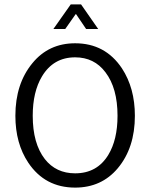

<svg xmlns="http://www.w3.org/2000/svg" viewBox="-20 -842 694 874"><path d="M322 12Q185 12 109 -101Q50 -189 50 -315Q50 -461 128 -555Q202 -645 322 -645Q459 -645 535 -531Q594 -441 594 -315Q594 -169 516 -76Q442 12 322 12ZM129 -315Q129 -189 184 -118Q235 -53 322 -53Q422 -53 473 -137Q515 -206 515 -315Q515 -441 460 -513Q409 -581 322 -581Q223 -581 171 -494Q129 -424 129 -315ZM302 -822H349L427 -710H372L326 -778L324 -777L277 -710H223Z"/></svg>

Font: Tajawal
Style: Regular
Weight: 400
Designer: Boutros Fonts
Foundry: Created by Boutros International 2017
Version: Version 1.700